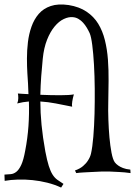

<svg xmlns="http://www.w3.org/2000/svg" viewBox="-25 -805 609 867"><path d="M493.2 -72.3Q499 -64.5 508.8 -57.6Q516.6 -51.8 530.3 -46.4Q543.9 -41 563.5 -39.1L564.5 -23.4Q537.1 -27.3 513.7 -28.3Q490.2 -29.3 471.7 -30.3H431.6Q410.2 -29.3 389.6 -28.3Q372.1 -27.3 353 -26.4Q334 -25.4 319.3 -23.4L313.5 -35.2Q335.9 -43 350.1 -55.2Q364.3 -67.4 372.1 -80.1Q381.8 -94.7 385.7 -110.4Q392.6 -140.6 396.5 -188.5Q400.4 -236.3 401.9 -291.5Q403.3 -346.7 402.8 -404.3Q402.3 -461.9 399.4 -512.7Q396.5 -563.5 391.6 -601.6Q386.7 -639.6 379.9 -655.3Q374 -668 366.7 -680.2Q359.4 -692.4 350.1 -702.6Q340.8 -712.9 329.1 -719.7Q317.4 -726.6 303.7 -727.5Q285.2 -729.5 263.2 -719.2Q241.2 -709 221.7 -685.5Q202.1 -662.1 187.5 -625.5Q172.9 -588.9 168 -539.1Q164.1 -500 161.1 -460Q158.2 -419.9 157.2 -377Q179.7 -376 203.1 -375.5Q226.6 -375 247.1 -375Q267.6 -375 283.7 -376Q299.8 -377 308.6 -378.9Q303.7 -362.3 301.3 -346.7Q298.8 -331.1 300.8 -323.2Q261.7 -331.1 226.6 -337.9Q191.4 -344.7 157.2 -346.7Q157.2 -296.9 162.6 -241.2Q168 -185.5 179.7 -121.1Q187.5 -80.1 195.3 -55.7Q203.1 -31.2 212.4 -16.6Q221.7 -2 233.9 6.8Q246.1 15.6 261.7 25.4L251 42Q221.7 28.3 188.5 20Q155.3 11.7 121.6 8.3Q87.9 4.9 55.7 5.9Q23.4 6.8 -3.9 11.7L-4.9 -16.6Q9.8 -17.6 22.9 -18.6Q36.1 -19.5 48.3 -28.8Q60.5 -38.1 70.8 -60.1Q81.1 -82 88.9 -125Q99.6 -180.7 103.5 -235.8Q107.4 -291 105.5 -346.7Q79.1 -344.7 52.7 -337.9Q57.6 -348.6 57.6 -361.8Q57.6 -375 55.7 -382.8Q64.5 -381.8 76.7 -381.3Q88.9 -380.9 103.5 -379.9Q102.5 -403.3 101.6 -426.8Q100.6 -450.2 98.6 -473.6Q96.7 -503.9 96.7 -541Q96.7 -578.1 101.1 -614.7Q105.5 -651.4 117.2 -684.6Q128.9 -717.8 149.9 -742.2Q170.9 -766.6 204.1 -777.8Q237.3 -789.1 285.2 -782.2Q333 -774.4 365.7 -752.4Q398.4 -730.5 418.5 -697.8Q438.5 -665 448.7 -623.5Q459 -582 462.4 -535.6Q465.8 -489.3 465.3 -439.9Q464.8 -390.6 463.9 -342.8Q462.9 -306.6 464.4 -264.6Q465.8 -222.7 469.2 -184.6Q472.7 -146.5 478.5 -115.7Q484.4 -85 493.2 -72.3Z"/></svg>

Font: Mystery Quest
Style: Regular
Weight: 400
Designer: Squid
Foundry: Font Diner, Inc DBA Sideshow
Version: Version 1.000